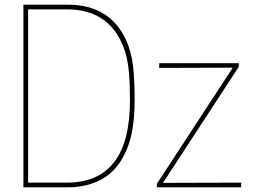

<svg xmlns="http://www.w3.org/2000/svg" viewBox="-20 -800 1085 820"><path d="M80 0ZM270 0H80V-780H270Q448 -780 518 -630Q541 -579 548 -519.5Q555 -460 555 -370Q555 -236 518.5 -154.5Q482 -73 418 -36.5Q354 0 270 0ZM265 -20Q535 -20 535 -370Q535 -441 531 -487Q527 -533 516 -574Q459 -760 265 -760H100V-20ZM1010 0H650V-15L974 -511L660 -510V-530H1000V-515L676 -19L1010 -20Z"/></svg>

Font: Tanohe Sans Thin
Style: Regular
Weight: 100
Designer: Village Type and Design LLC & Cristiano Sobral
Foundry: Cooper Hewitt Smithsonian Design Museum
Version: Version 1.00;September 29, 2021;FontCreator 13.0.0.2655 64-b